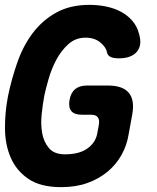

<svg xmlns="http://www.w3.org/2000/svg" viewBox="-25 -760 645 790"><path d="M382 -248Q385 -268 377 -278Q369 -288 349 -288H311Q281 -288 268.5 -303Q256 -318 261 -348Q266 -378 284 -393Q302 -408 332 -408H420Q480 -408 505 -378Q530 -348 519 -288L504 -206Q497 -162 475 -122.5Q453 -83 417.5 -53.5Q382 -24 334.5 -7Q287 10 227 10Q142 10 92.5 -23.5Q43 -57 19.5 -110.5Q-4 -164 -4.5 -231Q-5 -298 8 -365Q23 -437 47 -505Q71 -573 110.5 -625Q150 -677 207 -708.5Q264 -740 343 -740Q379 -740 412.5 -733Q446 -726 473 -711.5Q500 -697 519.5 -674.5Q539 -652 547 -621Q561 -574 538 -547Q515 -520 464 -520Q440 -520 428.5 -526.5Q417 -533 415 -546Q411 -566 387.5 -585.5Q364 -605 327 -605Q286 -605 256.5 -578.5Q227 -552 207 -514.5Q187 -477 175 -435.5Q163 -394 157 -365Q151 -332 146.5 -290.5Q142 -249 148.5 -212.5Q155 -176 176.5 -150.5Q198 -125 242 -125Q301 -125 334.5 -149Q368 -173 375 -210Z"/></svg>

Font: Maple Mono ExtraBold
Style: Italic
Weight: 800
Italic angle: -10°
Monospace: yes
Designer: subframe7536
Version: Version 7.200